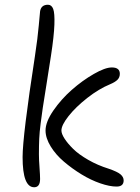

<svg xmlns="http://www.w3.org/2000/svg" viewBox="-20 -791 588 809"><path d="M124 -2Q75.2 -2 75.2 -128.9Q75.2 -217.3 127 -553.2Q139.2 -633.8 143.3 -683.1Q147.5 -732.4 148.9 -743.2Q153.3 -771 182.1 -771Q197.3 -771 204.1 -753.4Q210.9 -735.8 209.2 -687.5Q207.5 -639.2 194.8 -556.2Q186.5 -501 175.3 -431.9Q164.1 -362.8 160.2 -336.4Q156.2 -310.1 151.4 -272Q146.5 -233.9 145.3 -206.1Q144 -178.2 144 -141.1Q144 -118.2 146.5 -85.2Q148.9 -52.2 148.9 -37.1Q148.9 -2 124 -2ZM471.2 -4.9Q441.9 -4.9 402.3 -18.6Q362.8 -32.2 323.2 -56.4Q283.7 -80.6 249.3 -109.9Q214.8 -139.2 193.4 -174.3Q171.9 -209.5 171.9 -241.2Q171.9 -277.3 204.8 -325.2Q237.8 -373 282.5 -412.4Q327.1 -451.7 375 -479.2Q422.9 -506.8 451.2 -506.8Q484.9 -506.8 484.9 -480Q484.9 -464.8 474.9 -454.8Q464.8 -444.8 443.8 -436Q396.5 -416.5 347.9 -378.4Q299.3 -340.3 269 -302Q238.8 -263.7 238.8 -241.2Q238.8 -227.5 251.7 -207.3Q264.6 -187 288.1 -163.8Q311.5 -140.6 351.3 -117.7Q391.1 -94.7 438 -80.1Q475.1 -67.4 488 -56.2Q501 -44.9 501 -30.8Q501 -4.9 471.2 -4.9Z"/></svg>

Font: Shantell Sans Bouncy
Style: Regular
Weight: 300
Designer: Stephen Nixon, Anya Danilova, Shantell Martin
Foundry: Arrow Type
Version: Version 1.006;[9816181b4]